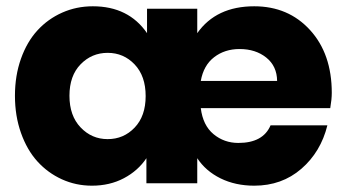

<svg xmlns="http://www.w3.org/2000/svg" viewBox="-20 -586 1109 614"><path d="M746.1 -429.2Q698.7 -429.2 664.8 -403.1Q630.9 -377 622.1 -327.1H866.2Q865.7 -374.5 831.5 -401.9Q797.4 -429.2 746.1 -429.2ZM1026.9 -185.1Q1005.9 -100.1 943.6 -46.1Q881.3 7.8 793 7.8Q732.9 7.8 685.3 -15.6Q637.7 -39.1 610.8 -80.1V0H448.2V-80.1Q421.4 -40 376.2 -16.1Q331.1 7.8 273.9 7.8Q222.7 7.8 177.7 -12.7Q132.8 -33.2 99.6 -69.8Q66.4 -106.4 47.1 -160.9Q27.8 -215.3 27.8 -279.8Q27.8 -344.2 47.1 -398.4Q66.4 -452.6 99.9 -489Q133.3 -525.4 179 -545.7Q224.6 -565.9 276.9 -565.9Q391.1 -565.9 450.2 -480V-558.1H610.8V-480Q671.4 -565.9 793 -565.9Q902.3 -565.9 971.7 -489.7Q1041 -413.6 1041 -289.1Q1041 -268.6 1036.1 -240.2H622.1Q628.9 -185.1 662.8 -157Q696.8 -128.9 742.2 -128.9Q821.3 -128.9 845.2 -185.1ZM324.2 -141.1Q375.5 -141.1 410.6 -178Q445.8 -214.8 445.8 -278.8Q445.8 -342.8 410.6 -379.9Q375.5 -417 324.2 -417Q273.4 -417 237.8 -380.4Q202.1 -343.8 202.1 -279.8Q202.1 -215.8 237.8 -178.5Q273.4 -141.1 324.2 -141.1Z"/></svg>

Font: SVN-Poppins
Style: Bold
Weight: 700
Designer: Ninad Kale (Devanagari), Jonny Pinhorn (Latin)
Foundry: Indian Type Foundry
Version: Version 3.200;PS 1.000;hotconv 16.6.54;makeotf.lib2.5.65590